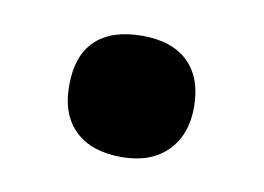

<svg xmlns="http://www.w3.org/2000/svg" viewBox="-35 -482 356 259"><g transform="rotate(10 142.5 -352.0)"><path d="M57 -352Q57 -393 79 -414Q101 -435 143 -435Q184 -435 206 -413.5Q228 -392 228 -352Q228 -314 205.5 -291.5Q183 -269 143 -269Q102 -269 79.5 -290.5Q57 -312 57 -352Z"/></g></svg>

Font: OpenSansMMV
Style: Bold
Weight: 700
Foundry: Ascender Corporation
Version: Version 4.001